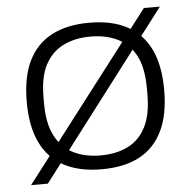

<svg xmlns="http://www.w3.org/2000/svg" viewBox="-48 -622 713 718"><g transform="rotate(-5 309.0 -263.5)"><path d="M309 12Q225 12 167.5 -18.5Q110 -49 80.5 -110Q51 -171 51 -263Q51 -356 80.5 -416.5Q110 -477 167.5 -507.5Q225 -538 309 -538Q394 -538 451 -507.5Q508 -477 537.5 -416.5Q567 -356 567 -263Q567 -171 537.5 -110Q508 -49 451 -18.5Q394 12 309 12ZM309 -40Q368 -40 411.5 -61.5Q455 -83 479 -129.5Q503 -176 503 -251V-275Q503 -352 479 -397.5Q455 -443 411.5 -464.5Q368 -486 309 -486Q251 -486 207.5 -464.5Q164 -443 139.5 -397.5Q115 -352 115 -275V-251Q115 -176 139.5 -129.5Q164 -83 207.5 -61.5Q251 -40 309 -40ZM40 48 518 -575H578L103 48Z"/></g></svg>

Font: Archivo SemiExpanded ExtraLight
Style: Regular
Weight: 250
Width: 6
Designer: Hector Gatti
Foundry: Omnibus-Type
Version: Version 2.001